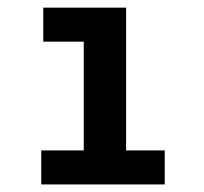

<svg xmlns="http://www.w3.org/2000/svg" viewBox="-20 -487 540 507"><path d="M94.2 -466.8H313V-89.8H415V0H88.9V-89.8H201.2V-377H94.2Z"/></svg>

Font: InconsolataGo
Style: Bold
Weight: 700
Designer: Raph Levien, Kirill Tkachev(cyreal.org)
Foundry: Raph Levien, Kirill Tkachev(cyreal.org)
Version: Version 1.015; ttfautohint (v0.92) -l 8 -r 50 -G 200 -x 14 -